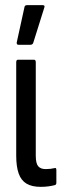

<svg xmlns="http://www.w3.org/2000/svg" viewBox="-20 -720 250 746"><path d="M138 6Q104 6 83 -6.5Q62 -19 52.5 -46Q43 -73 43 -115V-478Q43 -488 50 -488H112Q119 -488 119 -478V-115Q119 -85 128.5 -74Q138 -63 157 -63Q167 -63 176 -64Q185 -65 193 -67Q199 -69 199 -59V-10Q199 -3 194 -1Q183 2 169 4Q155 6 138 6ZM52 -546Q44 -546 45 -555L75 -692Q76 -700 85 -700H146Q156 -700 152 -690L109 -553Q106 -546 98 -546Z"/></svg>

Font: Sofia Sans Extra Condensed Medium
Style: Regular
Weight: 500
Version: Version 4.100